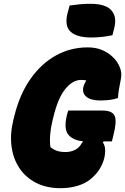

<svg xmlns="http://www.w3.org/2000/svg" viewBox="-20 -969 658 1009"><path d="M346 -940Q373 -944 399 -946.5Q425 -949 456 -949Q535 -949 565 -915Q595 -881 581 -824L571 -784Q517 -772 460 -772Q384 -772 351 -802.5Q318 -833 335 -900ZM339 -388H519Q570 -388 582.5 -360Q595 -332 576 -258L568 -226H524L521 -220Q540 -193 528 -138Q521 -110 504 -81.5Q487 -53 454 -26Q425 -3 384 8.5Q343 20 298 20Q225 20 170 -8Q115 -36 82 -85.5Q49 -135 40.5 -200.5Q32 -266 51 -342L56 -362Q84 -474 140 -554Q196 -634 273 -677Q350 -720 441 -720Q483 -720 515.5 -706.5Q548 -693 571 -671Q597 -647 609.5 -616Q622 -585 615 -553Q608 -519 604.5 -496.5Q601 -474 600 -454Q581 -447 557.5 -444Q534 -441 507 -441Q458 -441 434.5 -460Q411 -479 418 -511Q422 -529 434 -546Q423 -549 406 -549Q362 -549 323 -501Q284 -453 260 -352L255 -331Q246 -293 243.5 -259.5Q241 -226 245 -196Q260 -183 279 -176.5Q298 -170 324 -170Q352 -170 374.5 -181.5Q397 -193 408 -214Q413 -220 416 -227Q364 -231 339 -261.5Q314 -292 332 -366Q334 -373 335.5 -378Q337 -383 339 -388Z"/></svg>

Font: Recursive Mn Csl St Blk
Style: Italic
Weight: 900
Italic angle: -15°
Monospace: yes
Version: Version 1.079;hotconv 1.0.112;makeotfexe 2.5.65598; ttfautoh